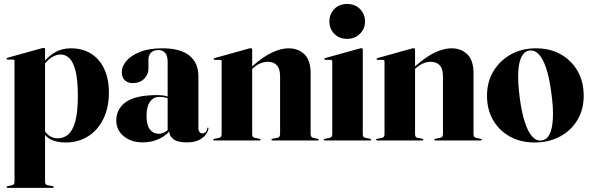

<svg xmlns="http://www.w3.org/2000/svg" viewBox="-20 -692 2914 946"><path d="M202 -449V-389.5V-384.5V203Q202 210.5 204.8 214.8Q207.5 219 214 220.5L239 225Q242.5 225.5 243.8 226.8Q245 228 245 229.5Q245 231.5 243.8 232.5Q242.5 233.5 240 233.5H17Q15 233.5 13.5 232.5Q12 231.5 12 229.5Q12 228 13.5 226.8Q15 225.5 18.5 225L39.5 220.5Q46 219 48.8 214.8Q51.5 210.5 51.5 203V-391Q51.5 -395 49.8 -396.8Q48 -398.5 43.5 -398.5H18Q15 -399 13.8 -400Q12.5 -401 12.5 -403Q12.5 -405 13.8 -406Q15 -407 17.5 -407.5L183 -453.5Q188.5 -455 190.5 -455.5Q192.5 -456 195 -456Q198.5 -456 200.2 -454Q202 -452 202 -449ZM192 -365.5 185 -373.5Q216 -414 250.5 -434Q285 -454 330 -454Q386 -454 428 -428Q470 -402 493.2 -353.2Q516.5 -304.5 516.5 -236Q516.5 -161 489 -105.5Q461.5 -50 413.5 -20Q365.5 10 304.5 10Q257 10 228.5 -5.8Q200 -21.5 181.5 -56.5L193 -62Q204 -36.5 222.2 -23.5Q240.5 -10.5 264.5 -10.5Q293.5 -10.5 315.8 -29Q338 -47.5 350.8 -93.5Q363.5 -139.5 363.5 -221.5Q363.5 -296 352.8 -340.2Q342 -384.5 323 -404Q304 -423.5 279 -423.5Q257 -423.5 234.5 -409.5Q212 -395.5 192 -365.5Z M813.5 -46.5V-52.5L806 -46V-389Q806 -416 794 -430.8Q782 -445.5 761 -445.5Q737 -445.5 724.2 -432.5Q711.5 -419.5 711.5 -401V-354Q711.5 -324.5 690 -303.5Q668.5 -282.5 634 -282.5Q610.5 -282.5 595.2 -296.2Q580 -310 580 -338Q580 -364.5 602.5 -391.5Q625 -418.5 669.5 -436.2Q714 -454 780 -454Q869 -454 913.2 -418.2Q957.5 -382.5 957.5 -316V-63Q957.5 -48.5 963.2 -41.5Q969 -34.5 977 -34.5Q985 -34.5 992.2 -40.2Q999.5 -46 1001.5 -60Q1002 -62 1002.8 -62.8Q1003.5 -63.5 1004.5 -63.5Q1006 -63.5 1006.5 -62.8Q1007 -62 1007 -59.5Q1007 -49 996.8 -32.8Q986.5 -16.5 963.2 -3.5Q940 9.5 900 9.5Q854 9.5 833.8 -6.8Q813.5 -23 813.5 -46.5ZM553 -98.5Q553 -156 601 -189.8Q649 -223.5 757 -223.5Q783.5 -223.5 800 -218.2Q816.5 -213 830 -204L825.5 -200Q811 -207.5 797 -211Q783 -214.5 765 -214.5Q735.5 -214.5 718.8 -190.5Q702 -166.5 702 -120Q702 -75.5 718.5 -54.2Q735 -33 761 -33Q777.5 -33 793.8 -42Q810 -51 820 -66.5L826.5 -62.5Q805.5 -27.5 766.8 -9Q728 9.5 683.5 9.5Q626.5 9.5 589.8 -20.8Q553 -51 553 -98.5Z M1222.5 -447.5V-30.5Q1222.5 -23 1225.2 -18.8Q1228 -14.5 1234.5 -13L1257.5 -8.5Q1263.5 -7 1263.5 -4Q1263.5 0 1258.5 0H1035.5Q1033.5 0 1032 -1Q1030.5 -2 1030.5 -4Q1030.5 -5.5 1031.8 -6.5Q1033 -7.5 1036 -8L1060 -13Q1066.5 -14.5 1069.2 -18.8Q1072 -23 1072 -30.5V-389.5Q1072 -393.5 1070.2 -395.2Q1068.5 -397 1064 -397H1038Q1035.5 -397.5 1034.2 -398.5Q1033 -399.5 1033 -401.5Q1033 -403.5 1034.2 -404.5Q1035.5 -405.5 1038 -406L1203.5 -452Q1209 -453.5 1211 -454Q1213 -454.5 1216 -454.5Q1219 -454.5 1220.8 -452.5Q1222.5 -450.5 1222.5 -447.5ZM1209.5 -341.5 1203.5 -348 1222.5 -365Q1276.5 -413 1320.8 -433.5Q1365 -454 1401.5 -454Q1449.5 -454 1480 -424.5Q1510.5 -395 1510.5 -331.5V-32Q1510.5 -24 1513.8 -19Q1517 -14 1524 -12.5L1545.5 -8Q1548.5 -7.5 1549.8 -6.5Q1551 -5.5 1551 -4Q1551 -2 1549.8 -1Q1548.5 0 1546 0H1322.5Q1317.5 0 1317.5 -4Q1317.5 -7 1323.5 -8.5L1347 -13Q1354.5 -14.5 1357.2 -19.5Q1360 -24.5 1360 -32V-315.5Q1360 -353 1344.2 -370.2Q1328.5 -387.5 1299.5 -387.5Q1281.5 -387.5 1263.2 -380Q1245 -372.5 1228 -357.5Z M1767.5 -447.5V-30.5Q1767.5 -23 1770.2 -18.8Q1773 -14.5 1779.5 -13L1802.5 -8.5Q1806 -8 1807.2 -6.8Q1808.5 -5.5 1808.5 -4Q1808.5 -2 1807.2 -1Q1806 0 1803.5 0H1580.5Q1578.5 0 1577 -1Q1575.5 -2 1575.5 -4Q1575.5 -5.5 1576.8 -6.5Q1578 -7.5 1581 -8L1605 -13Q1611.5 -14.5 1614.2 -18.8Q1617 -23 1617 -30.5V-389.5Q1617 -393.5 1615.2 -395.2Q1613.5 -397 1609 -397H1583Q1580 -397.5 1579 -398.5Q1578 -399.5 1578 -401.5Q1578 -403.5 1579.2 -404.5Q1580.5 -405.5 1582.5 -406L1748.5 -452Q1754 -453.5 1756 -454Q1758 -454.5 1761 -454.5Q1764 -454.5 1765.8 -452.5Q1767.5 -450.5 1767.5 -447.5ZM1690 -500.5Q1651 -500.5 1627 -525.5Q1603 -550.5 1603 -586.5Q1603 -622.5 1627.2 -647.5Q1651.5 -672.5 1690 -672.5Q1729 -672.5 1753.8 -647.5Q1778.5 -622.5 1778.5 -586.5Q1778.5 -550.5 1753.5 -525.5Q1728.5 -500.5 1690 -500.5Z M2025 -447.5V-30.5Q2025 -23 2027.8 -18.8Q2030.5 -14.5 2037 -13L2060 -8.5Q2066 -7 2066 -4Q2066 0 2061 0H1838Q1836 0 1834.5 -1Q1833 -2 1833 -4Q1833 -5.5 1834.2 -6.5Q1835.5 -7.5 1838.5 -8L1862.5 -13Q1869 -14.5 1871.8 -18.8Q1874.5 -23 1874.5 -30.5V-389.5Q1874.5 -393.5 1872.8 -395.2Q1871 -397 1866.5 -397H1840.5Q1838 -397.5 1836.8 -398.5Q1835.5 -399.5 1835.5 -401.5Q1835.5 -403.5 1836.8 -404.5Q1838 -405.5 1840.5 -406L2006 -452Q2011.5 -453.5 2013.5 -454Q2015.5 -454.5 2018.5 -454.5Q2021.5 -454.5 2023.2 -452.5Q2025 -450.5 2025 -447.5ZM2012 -341.5 2006 -348 2025 -365Q2079 -413 2123.2 -433.5Q2167.5 -454 2204 -454Q2252 -454 2282.5 -424.5Q2313 -395 2313 -331.5V-32Q2313 -24 2316.2 -19Q2319.5 -14 2326.5 -12.5L2348 -8Q2351 -7.5 2352.2 -6.5Q2353.5 -5.5 2353.5 -4Q2353.5 -2 2352.2 -1Q2351 0 2348.5 0H2125Q2120 0 2120 -4Q2120 -7 2126 -8.5L2149.5 -13Q2157 -14.5 2159.8 -19.5Q2162.5 -24.5 2162.5 -32V-315.5Q2162.5 -353 2146.8 -370.2Q2131 -387.5 2102 -387.5Q2084 -387.5 2065.8 -380Q2047.5 -372.5 2030.5 -357.5Z M2621 -454Q2690 -454 2743 -424.2Q2796 -394.5 2826 -341.8Q2856 -289 2856 -220Q2856 -152.5 2825 -100.8Q2794 -49 2739.5 -19.5Q2685 10 2614 10Q2545.5 10 2492.5 -19.2Q2439.5 -48.5 2409.5 -100.2Q2379.5 -152 2379.5 -220Q2379.5 -288 2410.8 -340.5Q2442 -393 2496.5 -423.5Q2551 -454 2621 -454ZM2648 0Q2672.5 -2.5 2686.8 -28.8Q2701 -55 2704 -105.5Q2707 -156 2697 -230.5Q2687.5 -305.5 2671.8 -353.8Q2656 -402 2635.2 -424Q2614.5 -446 2589 -443Q2564.5 -440 2550.2 -413.5Q2536 -387 2533.5 -337Q2531 -287 2540.5 -212.5Q2550 -138.5 2565.8 -90.2Q2581.5 -42 2602.2 -19.5Q2623 3 2648 0Z"/></svg>

Font: Fraunces 120pt
Style: Bold
Weight: 700
Version: Version 1.000;[b76b70a41]